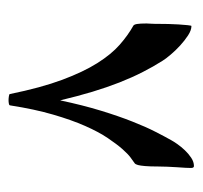

<svg xmlns="http://www.w3.org/2000/svg" viewBox="-32 -376 470 445"><g transform="rotate(-90 202.5 -154.0)"><path d="M370.1 -48.8Q370.1 -46.4 369.6 -39.3Q369.1 -32.2 369.1 -15.6Q369.1 -10.3 368.9 1.5Q368.7 13.2 367.9 25.1Q367.2 37.1 366.2 46.1Q365.2 55.2 364.3 55.2Q354.5 55.2 342.5 47.4Q330.6 39.6 319.1 29.1Q307.6 18.6 297.9 7.1Q288.1 -4.4 283.7 -11.7Q270 -33.2 257.6 -57.6Q245.1 -82 233.6 -111.1Q222.2 -140.1 211.9 -174.1Q201.7 -208 191.9 -249Q180.7 -196.3 168 -154.8Q155.3 -113.3 142.8 -81.8Q130.4 -50.3 119.1 -28.3Q107.9 -6.3 99.6 8.3Q96.7 13.7 90.6 22.5Q84.5 31.2 76.4 39.8Q68.4 48.3 58.8 54.7Q49.3 61 39.6 61Q35.2 61 35.2 54.2Q35.2 50.3 35.6 41.5Q36.1 32.7 36.9 21.7Q37.6 10.7 38.1 -0.7Q38.6 -12.2 38.6 -21.5Q38.6 -41 39.6 -52Q40.5 -63 42 -68.6Q43.5 -74.2 45.9 -76.2Q48.3 -78.1 51.3 -80.1Q52.2 -80.6 59.8 -86.2Q67.4 -91.8 78.9 -104.7Q90.3 -117.7 104.5 -138.7Q118.7 -159.7 132.6 -191.2Q146.5 -222.7 158.9 -265.4Q171.4 -308.1 180.2 -364.7Q180.2 -367.2 184.1 -367.9Q188 -368.7 192.4 -368.7Q196.3 -368.7 201.4 -367.9Q206.5 -367.2 206.5 -365.7Q221.2 -293.5 239.5 -244.4Q257.8 -195.3 278.3 -162.8Q298.8 -130.4 320.8 -111.1Q342.8 -91.8 364.7 -79.6Q367.7 -78.1 368.9 -71Q370.1 -64 370.1 -48.8Z"/></g></svg>

Font: Scheherazade
Style: Bold
Weight: 700
Version: Version 2.100 (build 932/914)